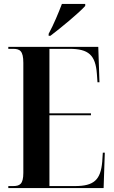

<svg xmlns="http://www.w3.org/2000/svg" viewBox="-20 -951 575 971"><path d="M226 -780V-770H235C288 -810 380 -886 411 -921V-931H293C276 -886 251 -826 226 -780ZM22 0H504L510 -179H500L497 -133C489 -41 455 -10 359 -10H230V-368H440V-378H230V-704H331C428 -704 463 -673 470 -577L473 -535H483L477 -714H22V-704H45C80 -704 98 -695 98 -633V-77C98 -18 79 -10 45 -10H22Z"/></svg>

Font: Noto Serif Display ExtraCondensed
Style: Bold
Weight: 700
Width: 2
Designer: Monotype Design Team
Foundry: Monotype Imaging Inc.
Version: Version 2.009